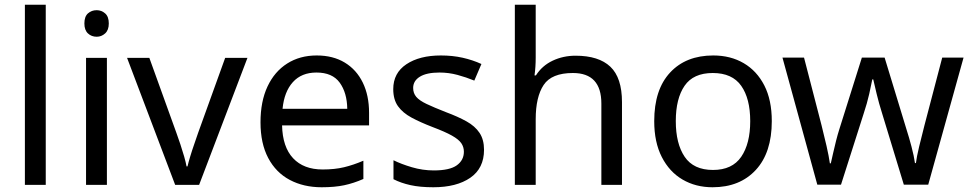

<svg xmlns="http://www.w3.org/2000/svg" viewBox="-20 -780 4096 810"><path d="M173 0H85V-760H173Z M388 -737Q408 -737 423.5 -723.5Q439 -710 439 -681Q439 -653 423.5 -639Q408 -625 388 -625Q366 -625 351 -639Q336 -653 336 -681Q336 -710 351 -723.5Q366 -737 388 -737ZM431 -536V0H343V-536Z M719 0 516 -536H610L724 -220Q732 -198 741 -171Q750 -144 757 -119.5Q764 -95 767 -78H771Q775 -95 782.5 -120Q790 -145 799.5 -172Q809 -199 816 -220L930 -536H1024L820 0Z M1316 -546Q1385 -546 1434.5 -516Q1484 -486 1510.5 -431.5Q1537 -377 1537 -304V-251H1170Q1172 -160 1216.5 -112.5Q1261 -65 1341 -65Q1392 -65 1431.5 -74.5Q1471 -84 1513 -102V-25Q1472 -7 1432 1.5Q1392 10 1337 10Q1261 10 1202.5 -21Q1144 -52 1111.5 -113.5Q1079 -175 1079 -264Q1079 -352 1108.5 -415Q1138 -478 1191.5 -512Q1245 -546 1316 -546ZM1315 -474Q1252 -474 1215.5 -433.5Q1179 -393 1172 -321H1445Q1444 -389 1413 -431.5Q1382 -474 1315 -474Z M2022 -148Q2022 -70 1964 -30Q1906 10 1808 10Q1752 10 1711.5 1Q1671 -8 1640 -24V-104Q1672 -88 1717.5 -74.5Q1763 -61 1810 -61Q1877 -61 1907 -82.5Q1937 -104 1937 -140Q1937 -160 1926 -176Q1915 -192 1886.5 -208Q1858 -224 1805 -244Q1753 -264 1716 -284Q1679 -304 1659 -332Q1639 -360 1639 -404Q1639 -472 1694.5 -509Q1750 -546 1840 -546Q1889 -546 1931.5 -536.5Q1974 -527 2011 -510L1981 -440Q1947 -454 1910 -464Q1873 -474 1834 -474Q1780 -474 1751.5 -456.5Q1723 -439 1723 -409Q1723 -387 1736 -371.5Q1749 -356 1779.5 -341.5Q1810 -327 1861 -307Q1912 -288 1948 -268Q1984 -248 2003 -219.5Q2022 -191 2022 -148Z M2240 -760V-537Q2240 -497 2235 -462H2241Q2267 -503 2311.5 -524Q2356 -545 2408 -545Q2506 -545 2555 -498.5Q2604 -452 2604 -349V0H2517V-343Q2517 -472 2397 -472Q2307 -472 2273.5 -421.5Q2240 -371 2240 -277V0H2152V-760Z M3236 -269Q3236 -136 3168.5 -63Q3101 10 2986 10Q2915 10 2859.5 -22.5Q2804 -55 2772 -117.5Q2740 -180 2740 -269Q2740 -402 2807 -474Q2874 -546 2989 -546Q3062 -546 3117.5 -513.5Q3173 -481 3204.5 -419.5Q3236 -358 3236 -269ZM2831 -269Q2831 -174 2868.5 -118.5Q2906 -63 2988 -63Q3069 -63 3107 -118.5Q3145 -174 3145 -269Q3145 -364 3107 -418Q3069 -472 2987 -472Q2905 -472 2868 -418Q2831 -364 2831 -269Z M3793 -1 3701 -303Q3688 -344 3678.5 -383.5Q3669 -423 3664 -445H3660Q3656 -423 3647 -383.5Q3638 -344 3624 -302L3528 -1H3428L3281 -537H3372L3446 -251Q3457 -208 3467 -164Q3477 -120 3481 -91H3485Q3489 -108 3494.5 -133Q3500 -158 3507 -185.5Q3514 -213 3521 -235L3616 -537H3712L3804 -235Q3815 -201 3825.5 -161Q3836 -121 3840 -92H3844Q3847 -117 3857.5 -161Q3868 -205 3880 -251L3955 -537H4045L3896 -1Z"/></svg>

Font: Noto IKEA Latin
Style: Regular
Weight: 400
Designer: Monotype Design Team
Foundry: Monotype Imaging Inc.
Version: Version 1.0